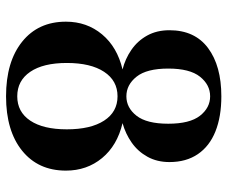

<svg xmlns="http://www.w3.org/2000/svg" viewBox="-80 -676 770 651"><g transform="rotate(90 305.5 -350.0)"><path d="M558 -188Q558 -94 490.5 -39.5Q423 15 306 15Q189 15 121 -39.5Q53 -94 53 -188Q53 -259 96 -310.5Q139 -362 215 -380Q179 -389 148.5 -410Q118 -431 100 -463.5Q82 -496 82 -539Q82 -625 142.5 -670Q203 -715 306 -715Q375 -715 425 -695Q475 -675 502 -635.5Q529 -596 529 -539Q529 -497 511 -464.5Q493 -432 463 -411Q433 -390 397 -380Q473 -362 515.5 -310.5Q558 -259 558 -188ZM399 -535Q399 -608 372 -642.5Q345 -677 306 -677Q267 -677 239.5 -642.5Q212 -608 212 -535Q212 -462 239.5 -427.5Q267 -393 306 -393Q345 -393 372 -427.5Q399 -462 399 -535ZM418 -191Q418 -272 388.5 -317.5Q359 -363 306 -363Q253 -363 223 -317.5Q193 -272 193 -191Q193 -111 223 -67Q253 -23 306 -23Q359 -23 388.5 -67Q418 -111 418 -191Z"/></g></svg>

Font: Poltawski Nowy SemiBold
Style: Regular
Weight: 600
Version: Version 1.001;gftools[0.9.25]